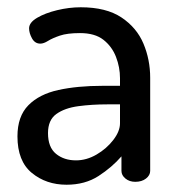

<svg xmlns="http://www.w3.org/2000/svg" viewBox="-20 -500 487 528"><path d="M163 8Q107 8 67.5 -24.5Q28 -57 28 -125Q28 -180 58 -210.5Q88 -241 140.5 -252.5Q193 -264 262 -264H310V-285Q310 -315 299 -343.5Q288 -372 264.5 -390.5Q241 -409 200 -409Q165 -409 144.5 -402Q124 -395 112 -387.5Q100 -380 91 -380Q76 -380 68 -394.5Q60 -409 60 -422Q60 -438 82 -451Q104 -464 137 -472Q170 -480 202 -480Q272 -480 314 -452Q356 -424 374.5 -380Q393 -336 393 -286V-30Q393 -18 381.5 -9Q370 0 352 0Q336 0 325 -9Q314 -18 314 -30V-70Q288 -40 251 -16Q214 8 163 8ZM189 -59Q218 -59 245.5 -75Q273 -91 291.5 -115Q310 -139 310 -161V-213H275Q233 -213 195.5 -208Q158 -203 135 -186.5Q112 -170 112 -134Q112 -95 134 -77Q156 -59 189 -59Z"/></svg>

Font: Dosis Medium
Style: Regular
Weight: 500
Designer: EdgarTolentino, PabloImpallari, IginoMarini
Foundry: EdgarTolentino, PabloImpallari, IginoMarini
Version: Version 3.001; ttfautohint (v1.8.2)